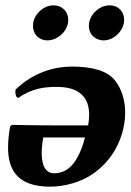

<svg xmlns="http://www.w3.org/2000/svg" viewBox="-20 -687 490 718"><path d="M297.7 -173C285.5 -124 267.2 -89.2 248.8 -69C233.1 -51.7 211.3 -39 183 -39C152.5 -39 135.9 -65 135.9 -114.6C135.9 -131.4 137.8 -150.9 141.7 -173ZM48.8 -321C101.9 -358.5 151 -362 193 -362C241.6 -362 275.7 -348.9 294.9 -323C307.2 -306.4 313.4 -284.6 313.4 -257.6C313.4 -245.4 312.1 -232.2 309.6 -218H210.1C110.1 -218 25 -220 25 -220L17.9 -214C13 -186.5 10.1 -160.2 10.1 -135.9C10.1 -49.8 47.1 11 167.2 11C222.2 11 285.1 -6.3 330.5 -39C386.1 -79 429.7 -139.1 444.3 -222C446.8 -236.4 448.1 -250.9 448.1 -265.3C448.1 -310.1 435.8 -353.5 410.2 -386C382.3 -421.5 326.4 -438 251.4 -438C179.4 -438 103.8 -415 38.2 -352C37.7 -349.2 37.5 -346.2 37.5 -343.2C37.5 -332.1 40.9 -321 48.8 -321ZM313.1 -601C312.5 -597.3 312.2 -593.6 312.2 -590C312.2 -560 334.6 -536 367.7 -536C402.7 -536 437 -566 443.1 -601C443.9 -605.1 444.2 -609.1 444.2 -613C444.2 -644.1 421.9 -667 390.8 -667C353.8 -667 319.7 -638 313.1 -601ZM104.1 -601C103.5 -597.3 103.2 -593.6 103.2 -590C103.2 -559.9 125.4 -536 156.7 -536C193.7 -536 228 -566 234.1 -601C234.9 -605.1 235.2 -609.1 235.2 -613C235.2 -644.1 212.7 -667 179.8 -667C144.8 -667 110.7 -638 104.1 -601Z"/></svg>

Font: Linux Biolinum O 
Style: Bold Italic
Weight: 700
Designer: Philipp H. Poll
Foundry: Philipp H. Poll
Version: Version 1.3.2